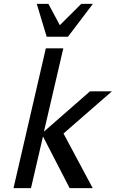

<svg xmlns="http://www.w3.org/2000/svg" viewBox="-20 -972 598 992"><path d="M459 0H339.8L202.1 -267.1L140.1 0H49.8L216.8 -722.2H307.1L207 -292L444.8 -500H558.1L308.1 -282.2ZM460 -952.1 331.1 -782.2H221.2L169.9 -952.1H230L289.1 -841.8L399.9 -952.1Z"/></svg>

Font: Perun
Style: Italic
Weight: 400
Italic angle: -12°
Foundry: Stefan Peev, Context Ltd
Version: Version 001.000